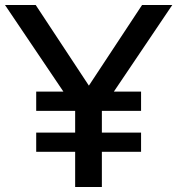

<svg xmlns="http://www.w3.org/2000/svg" viewBox="-32 -749 710 769"><path d="M658 -729 424 -382H533V-305H376V-218H533V-141H376V0H269V-141H113V-218H269V-305H113V-382H222L-12 -729H111L324 -406L537 -729Z"/></svg>

Font: BDO Grotesk
Style: Regular
Weight: 400
Designer: Deni Anggara
Foundry: Lokal Container
Version: Version 2.000